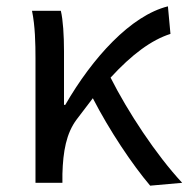

<svg xmlns="http://www.w3.org/2000/svg" viewBox="-20 -577 595 606"><path d="M454 9 555 0C472 -89 383 -225 329 -332C396 -405 458 -451 518 -470L510 -557C393 -528 272 -395 186 -246H182V-416C182 -464 179 -514 172 -543H81C91 -495 92 -438 92 -394V0H177V-28C179 -99 189 -156 222 -200L273 -267C325 -166 397 -58 454 9Z"/></svg>

Font: ChiuKong Gothic CL
Style: Regular
Weight: 400
Designer: Ryoko NISHIZUKA 西塚涼子 (kana, bopomofo & ideographs); Paul D. Hunt (Latin, Greek & Cyrillic); Sandoll Communications 산돌커뮤니
Foundry: Adobe
Version: Version 1.300